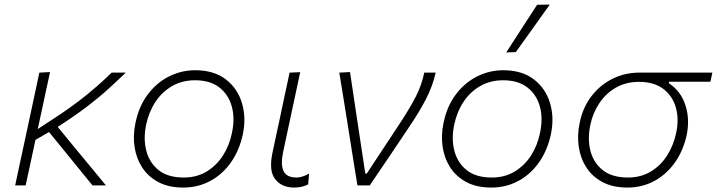

<svg xmlns="http://www.w3.org/2000/svg" viewBox="-20 -813 3144 842"><path d="M46.5 0Q58.5 -55.5 69.5 -107.5Q80.5 -159.5 94 -221L104.5 -270Q118 -332 129.2 -385.2Q140.5 -438.5 152.5 -494.5L199.5 -497Q183.5 -423.5 169.8 -359.5Q156 -295.5 145.5 -247L203.5 -285Q294 -343 359.5 -396.5Q425 -450 469.5 -494.5H531.5Q497 -461 457.2 -424.8Q417.5 -388.5 363.5 -347Q309.5 -305.5 233 -256.5L311 -161.5Q341.5 -125 376 -83Q410.5 -41 444.5 0H385.5Q357 -35 329.5 -68.8Q302 -102.5 272.5 -139L195 -234L135.5 -199.5Q124 -146 113.8 -98.5Q103.5 -51 92.5 0Z M783 9.5Q720 9.5 675.2 -14Q630.5 -37.5 604.2 -77.5Q578 -117.5 570.2 -168.2Q562.5 -219 574 -273.5Q589 -347 628 -398.8Q667 -450.5 721.2 -477.8Q775.5 -505 836 -505Q917.5 -505 969.5 -465.5Q1021.5 -426 1041 -361.2Q1060.5 -296.5 1044.5 -222Q1029.5 -153.5 993 -101.2Q956.5 -49 902.8 -19.8Q849 9.5 783 9.5ZM785.5 -34.5Q843 -34.5 886.2 -60.8Q929.5 -87 957.8 -131Q986 -175 997 -229.5Q1011 -293.5 996.5 -346Q982 -398.5 941.5 -429.8Q901 -461 835.5 -461Q779 -461 734.8 -435.5Q690.5 -410 661.5 -366Q632.5 -322 621 -266.5Q608 -205 621.5 -152.2Q635 -99.5 675.5 -67Q716 -34.5 785.5 -34.5Z M1270 9.5Q1215.5 9.5 1186.8 -27.2Q1158 -64 1175 -143.5Q1183.5 -183.5 1189.5 -212Q1195.5 -240.5 1202.5 -271.5Q1215.5 -334 1226.8 -386.5Q1238 -439 1250 -494.5L1296.5 -496.5Q1277 -404.5 1260.2 -326.8Q1243.5 -249 1232 -195L1221.5 -146Q1210 -91 1223.5 -62.8Q1237 -34.5 1280 -34.5Q1305 -34.5 1335.5 -51.5L1331.5 -4.5Q1320.5 1.5 1305.2 5.5Q1290 9.5 1270 9.5Z M1547.5 0Q1540 -46 1532.2 -94.2Q1524.5 -142.5 1517.5 -186.5L1503.5 -275Q1494.5 -329.5 1485.8 -385Q1477 -440.5 1468 -494.5L1515 -497Q1526 -422.5 1540 -329.5Q1554 -236.5 1567 -151L1582 -52H1588.5L1740.5 -282.5Q1779 -341.5 1804.2 -390.8Q1829.5 -440 1840.5 -494.5H1890.5Q1877.5 -435 1847.5 -377.5Q1817.5 -320 1779.5 -264Q1735.5 -198 1691 -132Q1646.5 -66 1601.5 0Z M2134 9.5Q2071 9.5 2026.2 -14Q1981.5 -37.5 1955.2 -77.5Q1929 -117.5 1921.2 -168.2Q1913.5 -219 1925 -273.5Q1940 -347 1979 -398.8Q2018 -450.5 2072.2 -477.8Q2126.5 -505 2187 -505Q2268.5 -505 2320.5 -465.5Q2372.5 -426 2392 -361.2Q2411.5 -296.5 2395.5 -222Q2380.5 -153.5 2344 -101.2Q2307.5 -49 2253.8 -19.8Q2200 9.5 2134 9.5ZM2136.5 -34.5Q2194 -34.5 2237.2 -60.8Q2280.5 -87 2308.8 -131Q2337 -175 2348 -229.5Q2362 -293.5 2347.5 -346Q2333 -398.5 2292.5 -429.8Q2252 -461 2186.5 -461Q2130 -461 2085.8 -435.5Q2041.5 -410 2012.5 -366Q1983.5 -322 1972 -266.5Q1959 -205 1972.5 -152.2Q1986 -99.5 2026.5 -67Q2067 -34.5 2136.5 -34.5ZM2200 -583Q2234.5 -636.5 2268.2 -688.5Q2302 -740.5 2335.5 -792L2391 -793Q2353.5 -740.5 2316.5 -688.5Q2279.5 -636.5 2242 -584.5Z M2731 9.5Q2668 9.5 2623.2 -14Q2578.5 -37.5 2552.2 -77.5Q2526 -117.5 2518.2 -168.2Q2510.5 -219 2522 -273.5Q2536 -343 2574.8 -392.5Q2613.5 -442 2667.5 -468.2Q2721.5 -494.5 2782 -494.5H3104L3095.5 -454.5H2914.5L2913 -448Q2965.5 -414 2985.8 -351.8Q3006 -289.5 2991 -219Q2976 -151.5 2939.5 -100Q2903 -48.5 2849.8 -19.5Q2796.5 9.5 2731 9.5ZM2733.5 -34.5Q2791 -34.5 2834.2 -60.8Q2877.5 -87 2905.5 -131Q2933.5 -175 2945 -229Q2958.5 -290 2944 -341.2Q2929.5 -392.5 2888.8 -423.2Q2848 -454 2782.5 -454Q2725.5 -454 2681.5 -429Q2637.5 -404 2608.8 -361.2Q2580 -318.5 2569 -266Q2556 -205 2569.2 -152.2Q2582.5 -99.5 2623.2 -67Q2664 -34.5 2733.5 -34.5Z"/></svg>

Font: Commissioner ExtraLight
Style: Italic
Weight: 200
Italic angle: -12°
Designer: Kostas Bartsokas
Foundry: Kostas Bartsokas
Version: Version 1.000; ttfautohint (v1.8.3)